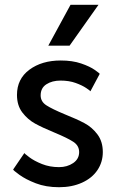

<svg xmlns="http://www.w3.org/2000/svg" viewBox="-20 -771 488 803"><path d="M227 -72Q261 -72 286 -89Q311 -106 311 -135Q311 -162 286.5 -178Q262 -194 209 -216Q158 -237 127 -254Q96 -271 73.5 -300.5Q51 -330 51 -374Q51 -441 103 -479.5Q155 -518 234 -518Q283 -518 319.5 -505.5Q356 -493 376.5 -478.5Q397 -464 397 -462L358 -389Q358 -391 341 -402.5Q324 -414 296.5 -424Q269 -434 233 -434Q198 -434 174 -418.5Q150 -403 150 -372Q150 -346 174 -330.5Q198 -315 251 -293Q301 -273 333 -256Q365 -239 387.5 -209Q410 -179 410 -135Q410 -93 387.5 -59.5Q365 -26 323 -7Q281 12 227 12Q172 12 129.5 -4.5Q87 -21 61 -40Q35 -59 35 -62L82 -131Q82 -129 102.5 -113.5Q123 -98 155.5 -85Q188 -72 227 -72ZM392 -751 271 -580H182L275 -751Z"/></svg>

Font: Museo Sans Medium
Style: Regular
Weight: 500
Designer: Jos Buivenga
Foundry: Jos Buivenga & Rosetta Type Foundry (extension, remastering)
Version: Version 3.600;PS 1.000;hotconv 1.0.88;makeotf.lib2.5.647800;